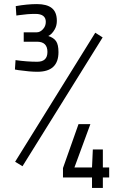

<svg xmlns="http://www.w3.org/2000/svg" viewBox="-20 -819 587 939"><path d="M57 -789Q113 -799 161 -799Q209 -799 233.5 -779.5Q258 -760 258 -717Q258 -694 248 -676Q234 -651 216 -643Q242 -635 254 -618Q266 -601 266 -564Q266 -468 163 -468Q126 -468 70 -476L53 -479L56 -525Q112 -517 162 -517Q212 -517 212 -565Q212 -615 161 -615H96V-661H160Q176 -661 190 -676Q204 -691 204 -712Q204 -751 153 -751Q114 -751 74 -745L60 -743ZM54 -28 446 -659 482 -636 90 -6ZM430 100V49H288V3L364 -212H422L344 0H430L434 -88H483V0H514V49H483V100Z"/></svg>

Font: Titillium Web[RUS by Daymarius]
Style: Regular
Weight: 300
Designer: Cyrillization by Daymarius
Foundry: Cyrillization by Daymarius
Version: Version 1.002 September 12, 2018